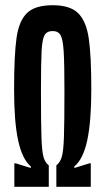

<svg xmlns="http://www.w3.org/2000/svg" viewBox="-20 -716 403 736"><path d="M35 -90H40L98 -72V-78Q65 -106 49.5 -178Q34 -250 34 -373Q34 -506 43.5 -571.5Q53 -637 84 -666.5Q115 -696 182 -696Q248 -696 279 -666Q310 -636 320 -570.5Q330 -505 330 -373Q330 -251 314.5 -178.5Q299 -106 265 -78V-72L323 -90H328V0H196V-82Q210 -93 216.5 -113.5Q223 -134 225 -188Q227 -242 227 -367Q227 -475 224 -520.5Q221 -566 212 -581.5Q203 -597 182 -597Q160 -597 151 -581.5Q142 -566 139.5 -521.5Q137 -477 137 -367Q137 -241 139 -187.5Q141 -134 147 -113.5Q153 -93 167 -82V0H35Z"/></svg>

Font: Saira Ultra Condensed
Style: Bold
Weight: 700
Width: 1
Designer: Hector Gatti with collaboration of the Omnibus-Type team
Foundry: Omnibus-Type
Version: Version 1.001; ttfautohint (v1.8)